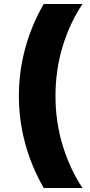

<svg xmlns="http://www.w3.org/2000/svg" viewBox="-20 -727 450 958"><path d="M74.2 -248Q74.2 -370.6 106 -486.6Q137.7 -602.5 198.2 -707H391.6Q328.1 -612.3 292.5 -494.9Q256.8 -377.4 256.8 -248Q256.8 -119.6 292.5 -2Q328.1 115.7 391.6 210.9H198.2Q137.7 106 106 -9.8Q74.2 -125.5 74.2 -248Z"/></svg>

Font: Wanted Sans Black
Style: Regular
Weight: 900
Designer: Original Design by Kil Hyung-jin and Kang Hanbin, Wanted Lab, Inc; Hangeul from Source Han Sans by Jang Soo-young and Ka
Foundry: Wanted Lab, Inc.
Version: Version 1.003